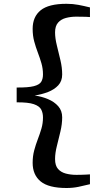

<svg xmlns="http://www.w3.org/2000/svg" viewBox="-20 -826 559 985"><path d="M321 138.5Q229.5 138.5 188.5 104.8Q147.5 71 147.5 9.5Q147.5 -25 155.5 -54.8Q163.5 -84.5 174 -111.8Q184.5 -139 192.5 -166.2Q200.5 -193.5 200.5 -223.5Q200.5 -246.5 191.5 -264Q182.5 -281.5 153.8 -291.5Q125 -301.5 65.5 -301V-377Q125 -376.5 153.8 -384Q182.5 -391.5 191.5 -406.5Q200.5 -421.5 200.5 -444Q200.5 -474 192.5 -501.5Q184.5 -529 174 -556.5Q163.5 -584 155.5 -613.5Q147.5 -643 147.5 -678Q147.5 -740 188.5 -773.2Q229.5 -806.5 321 -806.5Q354 -806.5 382.5 -801Q411 -795.5 441.5 -788V-738.5Q435 -739.5 420.8 -739.8Q406.5 -740 392.2 -740.2Q378 -740.5 371 -740.5Q343.5 -740.5 318.5 -734Q293.5 -727.5 278 -710Q262.5 -692.5 262.5 -660Q262.5 -629.5 271.8 -592.5Q281 -555.5 290 -517.2Q299 -479 299 -444Q299 -410 278.8 -388.2Q258.5 -366.5 226.2 -354Q194 -341.5 158 -336Q194 -331 226.2 -317.5Q258.5 -304 278.8 -281Q299 -258 299 -224Q299 -189.5 290 -151.5Q281 -113.5 271.8 -77Q262.5 -40.5 262.5 -10Q262.5 23.5 277.8 40.8Q293 58 318 64.5Q343 71 371 71Q378.5 71 392.8 70.8Q407 70.5 421 69.8Q435 69 441.5 68.5V119Q411 126.5 382.5 132.5Q354 138.5 321 138.5Z"/></svg>

Font: Merriweather Light 18pt SemiBold
Style: Regular
Weight: 600
Version: Version 2.100